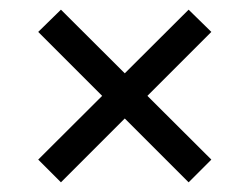

<svg xmlns="http://www.w3.org/2000/svg" viewBox="-20 -480 516 397"><path d="M106 -103 59 -150 370 -460 417 -414ZM370 -103 59 -414 106 -460 417 -150Z"/></svg>

Font: Piazzolla 24pt Medium
Style: Regular
Weight: 500
Designer: Juan Pablo del Peral
Foundry: Huerta Tipografica
Version: Version 2.005